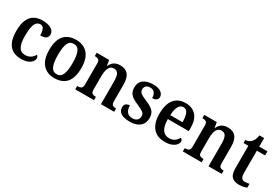

<svg xmlns="http://www.w3.org/2000/svg" viewBox="45 -1538 3493 2426"><g transform="rotate(30 1791.5 -325.0)"><path d="M271 10Q204 10 153.5 -17Q103 -44 74.5 -104.5Q46 -165 46 -266Q46 -373 75.5 -434.5Q105 -496 155 -522Q205 -548 267 -548Q350 -548 397 -519.5Q444 -491 444 -444Q444 -411 421.5 -390Q399 -369 336 -369Q336 -419 322 -455.5Q308 -492 270 -492Q240 -492 218 -472Q196 -452 184 -403Q172 -354 172 -267Q172 -163 200.5 -110.5Q229 -58 293 -58Q340 -58 373.5 -81Q407 -104 423 -137Q444 -123 444 -94Q444 -71 426 -47Q408 -23 370 -6.5Q332 10 271 10Z M758 10Q650 10 588 -59.5Q526 -129 526 -270Q526 -410 585.5 -479Q645 -548 761 -548Q869 -548 931 -479Q993 -410 993 -270Q993 -129 933.5 -59.5Q874 10 758 10ZM760 -48Q819 -48 842.5 -104.5Q866 -161 866 -270Q866 -379 842 -434Q818 -489 759 -489Q700 -489 676.5 -434Q653 -379 653 -270Q653 -161 677 -104.5Q701 -48 760 -48Z M1060 0V-48H1066Q1097 -48 1117 -60Q1137 -72 1137 -118V-422Q1137 -465 1118 -476.5Q1099 -488 1069 -488H1064V-536H1246L1258 -460H1263Q1286 -507 1320 -527.5Q1354 -548 1406 -548Q1480 -548 1519.5 -501.5Q1559 -455 1559 -353V-119Q1559 -73 1575.5 -60.5Q1592 -48 1623 -48H1628V0H1435V-336Q1435 -401 1417.5 -437Q1400 -473 1355 -473Q1319 -473 1299 -450.5Q1279 -428 1270.5 -392Q1262 -356 1262 -314V-114Q1262 -71 1280.5 -59.5Q1299 -48 1329 -48H1334V0Z M1860 10Q1771 10 1728.5 -19Q1686 -48 1686 -100Q1686 -140 1709.5 -155Q1733 -170 1760 -170Q1760 -112 1785.5 -78Q1811 -44 1864 -44Q1911 -44 1934 -66.5Q1957 -89 1957 -124Q1957 -158 1932.5 -178Q1908 -198 1846 -224Q1794 -245 1760.5 -267.5Q1727 -290 1710.5 -320Q1694 -350 1694 -396Q1694 -471 1746 -509Q1798 -547 1884 -547Q1962 -547 1999.5 -518.5Q2037 -490 2037 -453Q2037 -423 2017 -406.5Q1997 -390 1957 -390Q1957 -440 1934.5 -467Q1912 -494 1871 -494Q1832 -494 1812.5 -475Q1793 -456 1793 -424Q1793 -389 1818 -369.5Q1843 -350 1906 -324Q1979 -295 2017.5 -259Q2056 -223 2056 -155Q2056 -77 2004.5 -33.5Q1953 10 1860 10Z M2368 10Q2254 10 2194.5 -62Q2135 -134 2135 -265Q2135 -405 2193 -476.5Q2251 -548 2358 -548Q2455 -548 2511 -487Q2567 -426 2567 -307V-260H2261Q2263 -154 2296.5 -106Q2330 -58 2395 -58Q2443 -58 2474 -81.5Q2505 -105 2521 -137Q2532 -133 2540.5 -123Q2549 -113 2549 -98Q2549 -75 2530 -50Q2511 -25 2471 -7.5Q2431 10 2368 10ZM2442 -318Q2442 -396 2423 -442.5Q2404 -489 2359 -489Q2315 -489 2290.5 -445Q2266 -401 2263 -318Z M2630 0V-48H2636Q2667 -48 2687 -60Q2707 -72 2707 -118V-422Q2707 -465 2688 -476.5Q2669 -488 2639 -488H2634V-536H2816L2828 -460H2833Q2856 -507 2890 -527.5Q2924 -548 2976 -548Q3050 -548 3089.5 -501.5Q3129 -455 3129 -353V-119Q3129 -73 3145.5 -60.5Q3162 -48 3193 -48H3198V0H3005V-336Q3005 -401 2987.5 -437Q2970 -473 2925 -473Q2889 -473 2869 -450.5Q2849 -428 2840.5 -392Q2832 -356 2832 -314V-114Q2832 -71 2850.5 -59.5Q2869 -48 2899 -48H2904V0Z M3453 10Q3382 10 3346.5 -25Q3311 -60 3311 -147V-476H3241V-520Q3268 -521 3290 -532Q3312 -543 3326 -559Q3341 -575 3351 -599Q3361 -623 3368 -660H3435V-536H3555V-476H3435V-152Q3435 -103 3450.5 -81Q3466 -59 3499 -59Q3517 -59 3533 -61.5Q3549 -64 3564 -67V-11Q3549 -4 3519.5 3Q3490 10 3453 10Z"/></g></svg>

Font: Noto Serif Ethiopic SemiCondensed SemiBold
Style: Regular
Weight: 600
Width: 4
Designer: Monotype Design Team
Foundry: Monotype Imaging Inc.
Version: Version 2.102; ttfautohint (v1.8.4.7-5d5b)